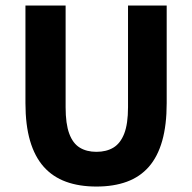

<svg xmlns="http://www.w3.org/2000/svg" viewBox="-20 -672 705 704"><path d="M333.6 12Q270.4 12 221.9 -5.7Q173.3 -23.4 140.2 -60.6Q107.2 -97.8 90.2 -155.8Q73.3 -213.8 73.3 -293.9V-651.8H220.6V-278.7Q220.6 -218.1 233.8 -182.3Q246.9 -146.5 272.2 -130.9Q297.4 -115.3 333.6 -115.3Q370.2 -115.3 396 -130.9Q421.7 -146.5 435.6 -182.3Q449.4 -218.1 449.4 -278.7V-651.8H591.2V-293.9Q591.2 -213.8 574.8 -155.8Q558.4 -97.8 525.9 -60.6Q493.4 -23.4 445.1 -5.7Q396.8 12 333.6 12Z"/></svg>

Font: Source Sans 3
Style: Regular
Weight: 200
Designer: Paul D. Hunt
Foundry: Adobe
Version: Version 3.046;hotconv 1.0.118;makeotfexe 2.5.65603